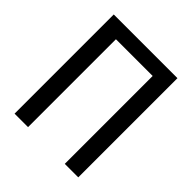

<svg xmlns="http://www.w3.org/2000/svg" viewBox="-198 -863 998 998"><g transform="rotate(45 301.0 -364.5)"><path d="M66.9 0H166V-646H436V0H535.2V-729H66.9Z"/></g></svg>

Font: Hack
Style: Regular
Weight: 400
Monospace: yes
Designer: Christopher Simpkins
Foundry: Christopher Simpkins
Version: Version 2.010